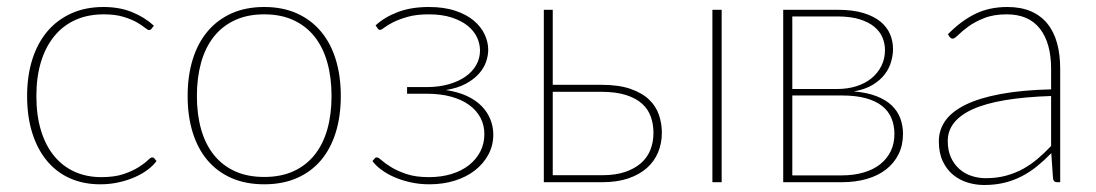

<svg xmlns="http://www.w3.org/2000/svg" viewBox="-20 -521 3134 549"><path d="M413.5 -439Q412 -437.5 410.5 -436.2Q409 -435 406.5 -435Q402.5 -435 394 -442Q385.5 -449 370.5 -457.5Q355.5 -466 332.5 -473Q309.5 -480 277 -480Q231 -480 195.2 -463.8Q159.5 -447.5 134.8 -417Q110 -386.5 97 -343.5Q84 -300.5 84 -246.5Q84 -191 97.2 -147.8Q110.5 -104.5 134.8 -75Q159 -45.5 193.2 -30Q227.5 -14.5 269.5 -14.5Q307.5 -14.5 333.2 -23.2Q359 -32 376 -42.8Q393 -53.5 402 -62.2Q411 -71 415 -71Q419 -71 421.5 -68L427.5 -60.5Q418.5 -48 402.8 -36Q387 -24 366.2 -14.8Q345.5 -5.5 320.2 0.2Q295 6 266.5 6Q219 6 180.5 -11Q142 -28 114.8 -60.5Q87.5 -93 72.5 -140Q57.5 -187 57.5 -246.5Q57.5 -303.5 72.2 -350.5Q87 -397.5 115 -430.8Q143 -464 183.5 -482.5Q224 -501 276 -501Q322 -501 358 -486.2Q394 -471.5 420 -447.5Z M735.5 -501Q788 -501 828.8 -482.8Q869.5 -464.5 897.5 -431.2Q925.5 -398 940 -351Q954.5 -304 954.5 -246.5Q954.5 -189 940 -142.2Q925.5 -95.5 897.5 -62.5Q869.5 -29.5 828.8 -11.8Q788 6 735.5 6Q683 6 642.2 -11.8Q601.5 -29.5 573.5 -62.5Q545.5 -95.5 531 -142.2Q516.5 -189 516.5 -246.5Q516.5 -304 531 -351Q545.5 -398 573.5 -431.2Q601.5 -464.5 642.2 -482.8Q683 -501 735.5 -501ZM735.5 -15Q783.5 -15 819.5 -31.5Q855.5 -48 879.8 -78.5Q904 -109 916 -151.5Q928 -194 928 -246.5Q928 -299 916 -342Q904 -385 879.8 -415.8Q855.5 -446.5 819.5 -463.2Q783.5 -480 735.5 -480Q687.5 -480 651.5 -463.2Q615.5 -446.5 591.2 -415.8Q567 -385 555 -342Q543 -299 543 -246.5Q543 -194 555 -151.5Q567 -109 591.2 -78.5Q615.5 -48 651.5 -31.5Q687.5 -15 735.5 -15Z M1054 -448.5Q1079.5 -472 1117.5 -486.5Q1155.5 -501 1206.5 -501Q1250 -501 1282 -490.2Q1314 -479.5 1334.8 -462Q1355.5 -444.5 1365.8 -422.5Q1376 -400.5 1376 -378.5Q1376 -362 1369.8 -344Q1363.5 -326 1349.2 -310Q1335 -294 1311.8 -281.5Q1288.5 -269 1255 -263.5Q1289 -258.5 1314.5 -246.8Q1340 -235 1356.8 -218Q1373.5 -201 1382 -180Q1390.5 -159 1390.5 -136Q1390.5 -105 1376.5 -79Q1362.5 -53 1338.2 -34Q1314 -15 1280.5 -4.5Q1247 6 1208 6Q1179 6 1153.5 0.2Q1128 -5.5 1107 -14.8Q1086 -24 1070 -36Q1054 -48 1045 -60.5L1051.5 -68Q1053.5 -71 1058 -71Q1062 -71 1071.8 -62.2Q1081.5 -53.5 1099 -42.8Q1116.5 -32 1142.8 -23.2Q1169 -14.5 1206.5 -14.5Q1242 -14.5 1271.2 -23.5Q1300.5 -32.5 1321.2 -49Q1342 -65.5 1353.5 -88Q1365 -110.5 1365 -137.5Q1365 -163 1354 -184Q1343 -205 1322 -220.5Q1301 -236 1270.2 -244.5Q1239.5 -253 1200 -253H1144V-272H1200Q1234.5 -272 1262.8 -280Q1291 -288 1311 -302Q1331 -316 1341.8 -335.2Q1352.5 -354.5 1352.5 -376.5Q1352.5 -396 1343.8 -414.5Q1335 -433 1317 -447.5Q1299 -462 1271.2 -471Q1243.5 -480 1206 -480Q1171 -480 1146.2 -473Q1121.5 -466 1105 -457.8Q1088.5 -449.5 1079.5 -442.5Q1070.5 -435.5 1067 -435.5Q1063 -435.5 1060 -439.5Z M1560.5 -493V-278.5H1699Q1749.5 -278.5 1783 -266.8Q1816.5 -255 1836.2 -236Q1856 -217 1864.2 -192.2Q1872.5 -167.5 1872.5 -142Q1872.5 -111.5 1861.8 -85.5Q1851 -59.5 1829.5 -40.5Q1808 -21.5 1776.2 -10.8Q1744.5 0 1702 0H1535V-493ZM1560.5 -258.5V-20H1702Q1739.5 -20 1767 -29.2Q1794.5 -38.5 1812.8 -54.5Q1831 -70.5 1839.8 -92.8Q1848.5 -115 1848.5 -141Q1848.5 -165.5 1841 -187Q1833.5 -208.5 1816.2 -224.2Q1799 -240 1770.2 -249.2Q1741.5 -258.5 1699 -258.5ZM2043.5 -493V0H2017V-493Z M2219.5 -493H2375Q2418.5 -493 2448.8 -483.8Q2479 -474.5 2497.8 -459Q2516.5 -443.5 2525 -423.2Q2533.5 -403 2533.5 -380.5Q2533.5 -364 2528.2 -345Q2523 -326 2510.2 -309Q2497.5 -292 2476 -278.8Q2454.5 -265.5 2421.5 -259.5Q2459.5 -256.5 2486.2 -246Q2513 -235.5 2529.8 -219.5Q2546.5 -203.5 2554.2 -182.8Q2562 -162 2562 -138Q2562 -106 2549.5 -80.5Q2537 -55 2514.2 -37Q2491.5 -19 2459 -9.5Q2426.5 0 2386.5 0H2219.5ZM2245.5 -248V-19.5H2386.5Q2421.5 -19.5 2449.5 -27.8Q2477.5 -36 2497 -51.5Q2516.5 -67 2527 -88.8Q2537.5 -110.5 2537.5 -137.5Q2537.5 -162.5 2529 -183Q2520.5 -203.5 2502.2 -218Q2484 -232.5 2455.5 -240.2Q2427 -248 2387.5 -248ZM2245.5 -266.5H2373.5Q2403.5 -266.5 2428.8 -274.5Q2454 -282.5 2472 -297.2Q2490 -312 2500.2 -332.5Q2510.5 -353 2510.5 -378Q2510.5 -396 2503.5 -413.2Q2496.5 -430.5 2480.5 -444Q2464.5 -457.5 2438.2 -465.8Q2412 -474 2374 -474H2245.5Z M3002.5 0Q2992.5 0 2991 -10.5L2986 -83Q2965.5 -62 2944.8 -45.2Q2924 -28.5 2901.2 -16.8Q2878.5 -5 2852 1.5Q2825.5 8 2793.5 8Q2770 8 2747 1Q2724 -6 2705.5 -21Q2687 -36 2675.8 -59.8Q2664.5 -83.5 2664.5 -117Q2664.5 -149.5 2683.2 -176Q2702 -202.5 2741.5 -221.8Q2781 -241 2841.5 -252.2Q2902 -263.5 2985.5 -265.5V-324Q2985.5 -398 2953.5 -439Q2921.5 -480 2858.5 -480Q2821 -480 2794 -469.2Q2767 -458.5 2749 -445.2Q2731 -432 2720.2 -421.2Q2709.5 -410.5 2704 -410.5Q2699 -410.5 2695 -416L2690.5 -423Q2727.5 -461 2768 -481Q2808.5 -501 2860.5 -501Q2899 -501 2927.5 -488.8Q2956 -476.5 2974.8 -453.5Q2993.5 -430.5 3002.5 -397.8Q3011.5 -365 3011.5 -324V0ZM2798.5 -11.5Q2830.5 -11.5 2857 -18.8Q2883.5 -26 2906 -38.5Q2928.5 -51 2948 -67.8Q2967.5 -84.5 2985.5 -103.5V-246.5Q2834.5 -241.5 2762.2 -209Q2690 -176.5 2690 -118Q2690 -90.5 2699.2 -70.5Q2708.5 -50.5 2723.8 -37.2Q2739 -24 2758.5 -17.8Q2778 -11.5 2798.5 -11.5Z"/></svg>

Font: Lato Thin
Style: Regular
Weight: 200
Designer: Lukasz Dziedzic
Foundry: tyPoland Lukasz Dziedzic
Version: Version 2.007; 2014-02-27